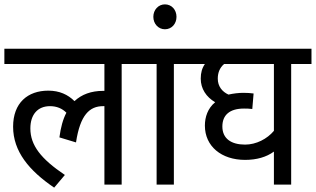

<svg xmlns="http://www.w3.org/2000/svg" viewBox="-20 -845 1446 879"><path d="M0 -552H458V-429C456 -429 454 -429 452 -429C398 -429 354 -413 321 -382C291 -412 252 -430 201 -430C107 -430 40 -374 40 -265C40 -152 113 -64 228 14L277 -44C167 -118 119 -180 119 -257C119 -320 152 -359 209 -359C240 -359 265 -348 284 -329C268 -299 258 -261 252 -216L328 -193C347 -319 390 -359 452 -359C454 -359 456 -359 458 -359V0H537V-552H630V-622H0Z M776 -552H869V-622H617V-552H697V0H776Z M682 -768C682 -736 705 -711 735 -711C766 -711 788 -736 788 -768C788 -800 766 -825 735 -825C705 -825 682 -800 682 -768Z M1406 -552V-622H855V-552H918C905 -533 899 -512 899 -485C899 -439 924 -401 965 -377C931 -349 918 -309 918 -270C918 -175 994 -113 1102 -113C1155 -113 1200 -126 1234 -151V0H1313V-552ZM998 -266C998 -318 1031 -348 1097 -348C1109 -348 1120 -348 1135 -346L1141 -417C1127 -419 1111 -420 1094 -420C1073 -420 1048 -417 1026 -412C997 -425 977 -450 977 -485C977 -512 986 -535 1006 -552H1234V-246C1203 -209 1153 -183 1102 -183C1039 -183 998 -210 998 -266Z"/></svg>

Font: Noto Sans Devanagari SemiCondensed
Style: Regular
Weight: 400
Width: 4
Designer: Jelle Bosma - Monotype Design Team
Foundry: Monotype Imaging Inc.
Version: Version 2.004